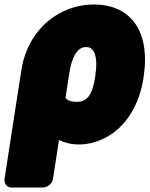

<svg xmlns="http://www.w3.org/2000/svg" viewBox="-33 -596 667 856"><path d="M319 48C357 48 394 39 427 23C528 -25 588 -127 607 -250L608 -260C615 -304 615 -345 610 -383C595 -491 526 -576 385 -576C344 -576 304 -568 267 -553C162 -511 82 -414 62 -282L-13 203C-15 219 -5 240 18 240H159C175 240 199 226 203 203L230 28C254 40 283 48 319 48ZM311 -142C281 -142 267 -149 259 -160L276 -270C288 -347 314 -386 349 -386C362 -386 368 -384 373 -380C394 -365 402 -324 392 -260L391 -250C379 -174 355 -142 311 -142Z"/></svg>

Font: Asimov Print
Style: EIt
Weight: 500
Designer: Google
Version: Version 2.000980; 2014